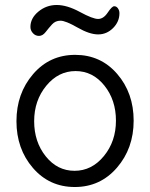

<svg xmlns="http://www.w3.org/2000/svg" viewBox="-20 -735 602 770"><path d="M396.5 -109Q445 -168 445 -251Q445 -334 398.5 -392Q352 -450 283 -450Q214 -450 165.5 -391Q117 -332 117 -249Q117 -166 163.5 -108Q210 -50 279 -50Q348 -50 396.5 -109ZM281.5 -515Q384 -515 450 -438.5Q516 -362 516 -251Q516 -140 449 -62.5Q382 15 280 15Q178 15 112 -61.5Q46 -138 46 -249Q46 -360 112.5 -437.5Q179 -515 281.5 -515ZM459 -682Q459 -648 433.5 -622.5Q408 -597 373.5 -597Q339 -597 291 -624.5Q243 -652 222.5 -652Q202 -652 188.5 -637Q175 -622 163 -606.5Q151 -591 136.5 -591Q122 -591 112 -602Q102 -613 102 -627Q102 -662 134 -688.5Q166 -715 207.5 -715Q249 -715 300.5 -687Q352 -659 373.5 -659Q395 -659 412 -684.5Q429 -710 438 -710Q447 -710 453 -701.5Q459 -693 459 -682Z"/></svg>

Font: Delius
Style: Regular
Weight: 400
Designer: Natalia Raices
Foundry: Natalia Raices
Version: Version 1.001